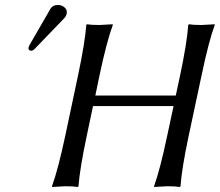

<svg xmlns="http://www.w3.org/2000/svg" viewBox="-20 -745 879 768"><path d="M211.9 -725.1Q227.5 -725.1 238.8 -714.8Q250 -704.6 246.6 -689.9Q244.1 -679.2 236.8 -671.9L119.1 -549.8Q111.3 -542 105.2 -542Q99.1 -542 95.9 -545.9Q92.8 -549.8 94.2 -555.2Q95.2 -559.1 98.1 -564.9L180.7 -708Q189.9 -725.1 211.9 -725.1ZM700.7 -444.8Q728 -574.2 732.9 -645L735.8 -647.9Q752.4 -645 786.1 -645L838.9 -647.9V-645Q814.5 -578.6 786.6 -444.8L734.4 -200.2Q707 -70.8 702.1 0L699.2 2.9Q682.6 0 648.9 0Q648.9 0 596.2 2.9V0Q620.6 -67.9 648.4 -200.2L674.3 -320.8H352.1L326.7 -200.2Q299.3 -70.8 293.9 0L291.5 2.9Q274.9 0 241.2 0Q241.2 0 188.5 2.9L188 0Q212.4 -67.9 240.7 -200.2L292.5 -444.8Q319.8 -574.2 325.2 -645L327.6 -647.9Q344.2 -645 377.9 -645Q377.9 -645 430.7 -647.9L431.2 -645Q406.7 -578.6 378.4 -444.8L361.3 -362.8H683.1Z"/></svg>

Font: Linux Biolinum
Style: Italic
Weight: 400
Italic angle: -12°
Designer: Philipp H. Poll
Foundry: Philipp H. Poll
Version: Version 1.1.3 ; ttfautohint (v0.9)